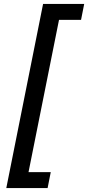

<svg xmlns="http://www.w3.org/2000/svg" viewBox="-20 -762 448 976"><path d="M12 194 199 -742H408L392 -661H280L125 113H238L222 194Z"/></svg>

Font: MOST Montserrat Medium
Style: Italic
Weight: 500
Italic angle: -11.3°
Designer: Julieta Ulanovsky
Foundry: Julieta Ulanovsky
Version: Version 8.000;March 11, 2024;FontCreator 15.0.0.2926 64-bit